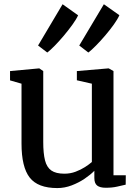

<svg xmlns="http://www.w3.org/2000/svg" viewBox="-20 -898 670 928"><path d="M491 9.5Q463.5 9.5 449.8 -1Q436 -11.5 436 -38V-72.5Q417.5 -53.5 389 -34.2Q360.5 -15 326.5 -2Q292.5 11 257 11Q163 11 123.5 -39.8Q84 -90.5 84 -204.5V-493.5L28.5 -509.5V-554.5L169 -567.5H170L189 -554.5V-211.5Q189 -157 197.5 -123.2Q206 -89.5 228 -74Q250 -58.5 291 -58.5Q320 -58.5 345.2 -68Q370.5 -77.5 390.8 -90.5Q411 -103.5 424 -115V-493.5L351.5 -510V-554.5L504 -567.5H505.5L528.5 -554.5V-51H588L587.5 -5.5Q570 -1.5 546.2 4Q522.5 9.5 491 9.5ZM406.5 -644.5 363 -678 482 -877.5 557 -824.5Q549 -806 530.5 -780Q512 -754 489 -727Q466 -700 444 -677.8Q422 -655.5 407.5 -644.5ZM208 -644.5 164 -678 282.5 -877.5 357.5 -824Q349 -805 330.2 -779Q311.5 -753 289 -726.2Q266.5 -699.5 245 -677.5Q223.5 -655.5 209 -644.5Z"/></svg>

Font: Merriweather Light 18pt
Style: Regular
Weight: 400
Version: Version 2.100